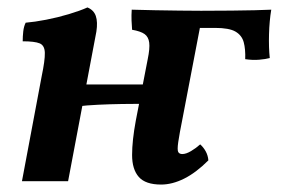

<svg xmlns="http://www.w3.org/2000/svg" viewBox="-20 -487 769 516"><path d="M413 9Q371 9 353 -11.5Q335 -32 335 -70.5Q335 -109 345 -163L377 -328Q383 -357 381 -372.5Q379 -388 368.5 -395.5Q358 -403 335 -407Q334 -419 333.5 -432.5Q333 -446 334 -461Q364 -460 396.5 -459.5Q429 -459 462 -458.5Q495 -458 526 -458L471 -171Q462 -126 459 -105Q456 -84 459 -78.5Q462 -73 470 -73Q480 -73 493.5 -81Q507 -89 518 -99Q527 -91 533 -80Q539 -69 540 -56Q507 -23 475 -7Q443 9 413 9ZM39 0 92 -282Q101 -325 100.5 -345Q100 -365 86.5 -370.5Q73 -376 41 -376Q41 -389 42.5 -402.5Q44 -416 49 -426Q73 -428 104 -434Q135 -440 165 -449Q195 -458 215 -467Q232 -460 237.5 -444Q243 -428 239 -402L163 0ZM188 -201 198 -260H373L365 -208Q340 -208 307.5 -207.5Q275 -207 243.5 -205.5Q212 -204 188 -201ZM639 -328Q640 -355 635 -373.5Q630 -392 613 -402Q596 -412 558 -412H482L513 -458Q566 -458 602.5 -458.5Q639 -459 664.5 -459.5Q690 -460 709 -461Q704 -431 703 -395Q702 -359 705 -331Q694 -328 676.5 -326.5Q659 -325 639 -328Z"/></svg>

Font: Vollkorn SemiBold
Style: Italic
Weight: 600
Italic angle: -11°
Designer: Friedrich Althausen
Foundry: Friedrich Althausen
Version: Version 5.000